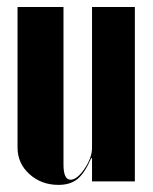

<svg xmlns="http://www.w3.org/2000/svg" viewBox="-20 -515 433 545"><path d="M238.8 -65.9Q220.7 -23.9 200.2 -7.1Q179.7 9.8 146 9.8Q97.2 9.8 63.5 -20.8Q29.8 -51.3 29.8 -96.2V-495.1H160.2V-47.9Q160.2 -4.9 180.2 -4.9Q198.7 -4.9 220 -36.1Q241.2 -67.4 241.2 -95.2V-495.1H362.8V0H241.2V-65.9Z"/></svg>

Font: Moniqa Black Display
Style: Regular
Weight: 900
Designer: Rajesh Rajput
Foundry: Rajesh Rajput
Version: Version 1.000